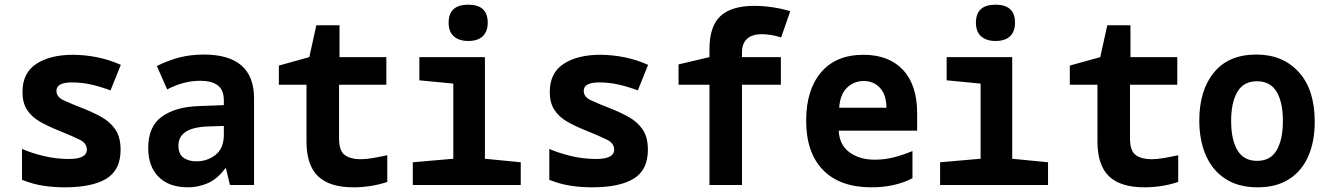

<svg xmlns="http://www.w3.org/2000/svg" viewBox="-20 -790 5670 820"><path d="M257 10Q208 10 163.5 3Q119 -4 74 -22V-154Q112 -137 165.5 -124Q219 -111 274 -111Q351 -111 351 -151Q351 -178 321 -193Q291 -208 227 -234Q184 -251 149.5 -271Q115 -291 95.5 -321Q76 -351 76 -397Q76 -479 135.5 -517.5Q195 -556 291 -556Q342 -556 394.5 -545.5Q447 -535 496 -513L452 -404Q406 -421 367 -429.5Q328 -438 287 -438Q221 -438 221 -402Q221 -376 252 -361.5Q283 -347 335 -327Q378 -310 414.5 -289.5Q451 -269 473 -236.5Q495 -204 495 -150Q495 -64 434.5 -27Q374 10 257 10Z M783 10Q702 10 657.5 -34.5Q613 -79 613 -158Q613 -250 671.5 -292Q730 -334 831 -337L936 -341V-361Q936 -406 910 -425.5Q884 -445 836 -445Q764 -445 694 -408L650 -508Q695 -531 744 -544Q793 -557 850 -557Q1065 -557 1065 -370V0H962L945 -71H942Q908 -25 867 -7.5Q826 10 783 10ZM819 -101Q866 -101 901 -129Q936 -157 936 -215V-252L870 -250Q742 -246 742 -168Q742 -133 763 -117Q784 -101 819 -101Z M1490 10Q1387 10 1338 -37.5Q1289 -85 1289 -186V-428H1171V-510L1301 -546L1331 -682H1430V-546H1630V-428H1428V-199Q1428 -145 1453 -127.5Q1478 -110 1519 -110Q1543 -110 1569.5 -114.5Q1596 -119 1634 -127V-13Q1598 -1 1561.5 4.5Q1525 10 1490 10Z M1980 -615Q1941 -615 1918.5 -634.5Q1896 -654 1896 -693Q1896 -770 1980 -770Q2063 -770 2063 -693Q2063 -656 2042 -635.5Q2021 -615 1980 -615ZM1743 0V-97L1916 -112V-433L1771 -447V-546H2051V-112L2204 -97V0Z M2509 10Q2460 10 2415.5 3Q2371 -4 2326 -22V-154Q2364 -137 2417.5 -124Q2471 -111 2526 -111Q2603 -111 2603 -151Q2603 -178 2573 -193Q2543 -208 2479 -234Q2436 -251 2401.5 -271Q2367 -291 2347.5 -321Q2328 -351 2328 -397Q2328 -479 2387.5 -517.5Q2447 -556 2543 -556Q2594 -556 2646.5 -545.5Q2699 -535 2748 -513L2704 -404Q2658 -421 2619 -429.5Q2580 -438 2539 -438Q2473 -438 2473 -402Q2473 -376 2504 -361.5Q2535 -347 2587 -327Q2630 -310 2666.5 -289.5Q2703 -269 2725 -236.5Q2747 -204 2747 -150Q2747 -64 2686.5 -27Q2626 10 2509 10Z M3010 0V-428H2878V-515L3010 -546V-580Q3010 -678 3057 -721.5Q3104 -765 3202 -765Q3239 -765 3279.5 -759Q3320 -753 3355 -742L3316 -630Q3292 -638 3270.5 -641Q3249 -644 3235 -644Q3192 -644 3170.5 -624Q3149 -604 3149 -568V-546H3315V-428H3149V0Z M3702 10Q3567 10 3495 -64Q3423 -138 3423 -275Q3423 -406 3486.5 -481Q3550 -556 3668 -556Q3776 -556 3836.5 -491.5Q3897 -427 3897 -306V-232H3562Q3565 -171 3608 -139.5Q3651 -108 3716 -108Q3759 -108 3799 -118.5Q3839 -129 3877 -145V-29Q3841 -10 3797 0Q3753 10 3702 10ZM3766 -330Q3765 -386 3738 -415Q3711 -444 3669 -444Q3627 -444 3597.5 -415.5Q3568 -387 3564 -330Z M4232 -615Q4193 -615 4170.5 -634.5Q4148 -654 4148 -693Q4148 -770 4232 -770Q4315 -770 4315 -693Q4315 -656 4294 -635.5Q4273 -615 4232 -615ZM3995 0V-97L4168 -112V-433L4023 -447V-546H4303V-112L4456 -97V0Z M4868 10Q4765 10 4716 -37.5Q4667 -85 4667 -186V-428H4549V-510L4679 -546L4709 -682H4808V-546H5008V-428H4806V-199Q4806 -145 4831 -127.5Q4856 -110 4897 -110Q4921 -110 4947.5 -114.5Q4974 -119 5012 -127V-13Q4976 -1 4939.5 4.5Q4903 10 4868 10Z M5351 10Q5270 10 5214.5 -25.5Q5159 -61 5130.5 -125.5Q5102 -190 5102 -276Q5102 -404 5164.5 -480.5Q5227 -557 5346 -557Q5459 -557 5527 -482Q5595 -407 5595 -270Q5595 -187 5568 -124Q5541 -61 5486.5 -25.5Q5432 10 5351 10ZM5349 -103Q5406 -103 5432.5 -148.5Q5459 -194 5459 -273Q5459 -354 5432 -398.5Q5405 -443 5348 -443Q5291 -443 5264.5 -397.5Q5238 -352 5238 -274Q5238 -193 5265 -148Q5292 -103 5349 -103Z"/></svg>

Font: Noto Sans Mono SemiCondensed
Style: Bold
Weight: 700
Width: 4
Designer: Monotype Design Team
Foundry: Monotype Imaging Inc.
Version: Version 2.014